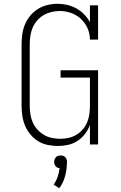

<svg xmlns="http://www.w3.org/2000/svg" viewBox="-20 -763 640 1014"><path d="M286 8Q259 8 232 2.5Q205 -3 182 -17Q159 -31 141 -52.5Q123 -74 112.5 -99Q102 -124 98 -151Q94 -178 94 -205V-530Q94 -557 98 -584Q102 -611 112.5 -635.5Q123 -660 140.5 -681Q158 -702 181 -716Q204 -730 230.5 -736.5Q257 -743 284 -743Q310 -743 335.5 -737Q361 -731 383.5 -718.5Q406 -706 424.5 -687Q443 -668 455 -646V-735H498V-554H455Q455 -585 442.5 -613.5Q430 -642 407.5 -663Q385 -684 355.5 -694.5Q326 -705 295 -705Q273 -705 251 -699.5Q229 -694 210 -683Q191 -672 176 -654.5Q161 -637 152.5 -617Q144 -597 140.5 -574.5Q137 -552 137 -530V-205Q137 -182 140.5 -159.5Q144 -137 153 -116.5Q162 -96 177.5 -79Q193 -62 212.5 -50.5Q232 -39 254.5 -34.5Q277 -30 299 -30Q321 -30 343 -35Q365 -40 384 -51.5Q403 -63 417.5 -80Q432 -97 440.5 -117.5Q449 -138 452 -160.5Q455 -183 455 -205V-353H300V-392H498V0H455V-103Q446 -78 429 -56Q412 -34 389.5 -19Q367 -4 340 2Q313 8 286 8ZM293 231 263 212Q277 193 284.5 170.5Q292 148 295 125Q289 125 283 122Q277 119 273.5 114.5Q270 110 268 104Q266 98 266 92Q266 85 268.5 78.5Q271 72 275.5 67Q280 62 286.5 60Q293 58 300 58Q307 58 313.5 60Q320 62 324.5 67Q329 72 331.5 78.5Q334 85 334 92V94L333 105Q332 139 322.5 171.5Q313 204 293 231Z"/></svg>

Font: Iosevka Etoile Extralight
Style: Regular
Weight: 200
Designer: Belleve Invis
Foundry: Belleve Invis
Version: Version 22.1.2; ttfautohint (v1.8.4)